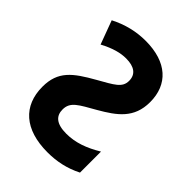

<svg xmlns="http://www.w3.org/2000/svg" viewBox="-210 -832 950 950"><g transform="rotate(45 265.0 -357.0)"><path d="M292 10C356 10 416 -2 477 -33V-180C414 -142 356 -121 293 -121C223 -121 195 -148 195 -193C195 -247 236 -265 318 -312C406 -363 476 -412 476 -525C476 -648 395 -724 246 -724C180 -724 118 -709 55 -677L101 -553C157 -583 201 -594 239 -594C298 -594 328 -570 328 -526C328 -478 291 -461 210 -415C104 -355 45 -311 45 -202C45 -69 132 10 292 10Z"/></g></svg>

Font: Noto Sans Mono Condensed ExtraBold
Style: Regular
Weight: 800
Width: 3
Designer: Monotype Design Team
Foundry: Monotype Imaging Inc.
Version: Version 2.014